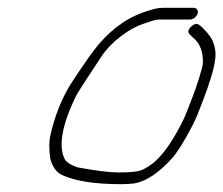

<svg xmlns="http://www.w3.org/2000/svg" viewBox="-20 -485 571 491"><path d="M485.3 -450C486.6 -454 486.2 -457.5 484.1 -460.5C482.1 -463.5 479 -465 475 -465H397.3C386.5 -465 375.4 -463 364.1 -459C311.2 -444.1 269.8 -415.1 232.8 -372.1C217.4 -354.1 192.9 -319.4 159.5 -268C136.4 -229.7 119.5 -186.7 108.8 -138.9C105.2 -122.9 105.2 -102.9 108.6 -79C114.1 -58.6 123.7 -44.9 137.6 -38C171 -22 221.8 -14 290.1 -14C302.1 -14 314.1 -14.7 323.8 -16C353.8 -21.3 385.6 -42.5 419.4 -79.6C433 -94.6 450.7 -122.8 472.2 -164C478.1 -175.3 483.3 -186.8 487.6 -198.5C492 -210.2 496.7 -222.3 501.7 -235C506.7 -247.7 512.4 -264 518.7 -284C525.1 -304 529 -321.6 530.7 -336.8C532.3 -352 529.7 -367.3 522.8 -382.8C519.6 -389.9 511.1 -400.7 497.2 -415L490.8 -420C484.7 -426 477.4 -425 468.8 -417C460.3 -409 459.4 -402 466.2 -396L472.3 -390C491.3 -375.2 500.1 -352.5 498.8 -322C497.8 -314.7 494.3 -301.7 488.4 -283C482.5 -264.3 477.1 -248.8 472.2 -236.5C467.3 -224.2 462.7 -212.5 458.6 -201.5C454.4 -190.5 449.7 -179.8 444.4 -169.5C419.5 -120.6 394.8 -86.4 370.5 -67C363.8 -61.7 355.6 -56.5 345.9 -51.5C336.2 -46.5 316.5 -44 282.7 -44C261 -44 224.5 -48.3 178.6 -57C162.1 -62.6 151.5 -69 146.7 -76C128.6 -108.4 137.3 -162 172.9 -236.6C177.5 -246.4 199.7 -281 239.4 -340.5C252.1 -359.5 269 -377 290.1 -393C309.9 -408.1 329.1 -418.2 344.8 -423.5C351.8 -425.8 359.2 -428.3 367.2 -431C375.1 -433.7 382 -435 387.8 -435H465.6C469.6 -435 473.5 -436.5 477.5 -439.5C481.4 -442.5 484 -446 485.3 -450Z"/></svg>

Font: Proton
Style: ExBdExtSuIt
Weight: 500
Version: Version 1.017